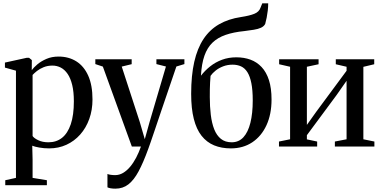

<svg xmlns="http://www.w3.org/2000/svg" viewBox="-20 -877 2284 1149"><path d="M11.5 231.5V201.5L75.5 187.5V-454L9.5 -472.5V-502.5L139.5 -531H154L170.5 -517.5L170 -457Q181 -472.5 203.2 -491.5Q225.5 -510.5 257.8 -524.5Q290 -538.5 330.5 -538.5Q391 -538.5 436.8 -509.8Q482.5 -481 508 -424Q533.5 -367 533.5 -281.5Q533.5 -218.5 514.2 -165Q495 -111.5 460 -72Q425 -32.5 377.8 -10.8Q330.5 11 274 11Q243.5 11 215.2 6Q187 1 173 -5L175 77.5V187.5L260.5 201.5V231.5ZM270 -25.5Q317.5 -25.5 351.2 -52.2Q385 -79 403.5 -133.5Q422 -188 422 -270.5Q422 -327.5 412.2 -368Q402.5 -408.5 384.8 -434.5Q367 -460.5 343.8 -472.5Q320.5 -484.5 294 -484.5Q265 -484.5 241.5 -475Q218 -465.5 201.2 -452.2Q184.5 -439 175 -428.5V-63Q183.5 -50 209 -37.8Q234.5 -25.5 270 -25.5Z M670.5 252Q654.5 252 642 249.8Q629.5 247.5 623 244V164Q630 167.5 643 169.2Q656 171 669 171Q694 171 716.5 157.8Q739 144.5 758.8 121Q778.5 97.5 794.8 66.5Q811 35.5 823.5 0H769L595.5 -478.5L550.5 -493.5V-522.5H768V-493L708.5 -478.5L816 -148.5L846.5 -44L875 -146.5L973 -479L916 -493.5V-522.5H1083.5V-493.5L1035.5 -479Q1011.5 -408 988.2 -340.2Q965 -272.5 944.8 -212.8Q924.5 -153 908.5 -105.2Q892.5 -57.5 881.5 -26Q870.5 5.5 866.5 16Q837.5 96 809.5 148.2Q781.5 200.5 748.5 226.2Q715.5 252 670.5 252Z M1361.5 11Q1305.5 11 1261.2 -7.2Q1217 -25.5 1186.2 -64.5Q1155.5 -103.5 1139.8 -165.5Q1124 -227.5 1124 -315.5Q1124 -425.5 1142.5 -506.8Q1161 -588 1198 -643.8Q1235 -699.5 1291.2 -731.8Q1347.5 -764 1422 -775Q1474 -783 1502.2 -794.5Q1530.5 -806 1539 -831L1549.5 -857H1585Q1585 -836 1582.5 -814.2Q1580 -792.5 1576 -772Q1572 -751.5 1567 -733.5Q1559 -719 1541.8 -711Q1524.5 -703 1499 -699Q1473.5 -695 1442 -691Q1377 -684.5 1330 -668.2Q1283 -652 1251.8 -622Q1220.5 -592 1203.5 -543.8Q1186.5 -495.5 1182.5 -424Q1206.5 -455 1238 -480Q1269.5 -505 1308.8 -519.5Q1348 -534 1394.5 -534Q1440.5 -534 1478.8 -520Q1517 -506 1545.5 -475.8Q1574 -445.5 1589.5 -397.5Q1605 -349.5 1605 -281.5Q1605 -193.5 1574.8 -127.8Q1544.5 -62 1489.8 -25.5Q1435 11 1361.5 11ZM1366.5 -25.5Q1409 -25.5 1436.8 -55.8Q1464.5 -86 1478.5 -142.2Q1492.5 -198.5 1492.5 -276Q1492.5 -338 1484.2 -379.2Q1476 -420.5 1460.5 -445Q1445 -469.5 1422.5 -479.8Q1400 -490 1372 -490Q1341.5 -490 1315.5 -480Q1289.5 -470 1270.2 -454.5Q1251 -439 1240 -423Q1238.5 -402 1237.2 -382.8Q1236 -363.5 1235.8 -342.8Q1235.5 -322 1235.5 -296.5Q1235.5 -239 1241.5 -189.5Q1247.5 -140 1262 -103.2Q1276.5 -66.5 1302 -46Q1327.5 -25.5 1366.5 -25.5Z M1649.5 0V-30L1716 -43.5V-477.5L1650.5 -492.5V-522.5H1886.5V-492.5L1816.5 -477.5V-129.5L1873.5 -209.5L2054 -453.5V-477.5L1989.5 -492.5V-522.5H2219.5V-492.5L2154.5 -477V-43.5L2220.5 -30V0H1984V-30L2054 -43.5V-393.5L1994.5 -308.5L1816.5 -68V-43L1878 -30V0Z"/></svg>

Font: Merriweather 96pt
Style: Regular
Weight: 400
Version: Version 2.100